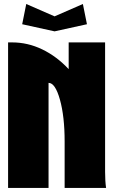

<svg xmlns="http://www.w3.org/2000/svg" viewBox="-20 -930 560 950"><path d="M89.8 -810.1 109.9 -910.2 250 -849.1 390.1 -910.2 410.2 -810.1 250 -774.9ZM20 -720.2H40Q117.2 -720.2 188.7 -685.8Q260.3 -651.4 319.8 -587.9V-720.2H500V-80.1Q500 -33.2 504.9 0H299.8V-230Q299.8 -353.5 276.6 -436.8Q253.4 -520 220.2 -520V0H20Z"/></svg>

Font: Mikodacs
Style: Regular
Weight: 400
Designer: gluk (gluksza@wp.pl)
Foundry: gluk (gluksza@wp.pl)
Version: Version 0.28